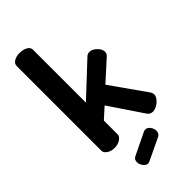

<svg xmlns="http://www.w3.org/2000/svg" viewBox="-291 -816 1074 1074"><g transform="rotate(-45 246.5 -279.0)"><path d="M114 0Q87 0 69 -13Q51 -26 51 -41V-712Q51 -730 69 -741Q87 -752 114 -752Q142 -752 161 -741Q180 -730 180 -712V-293L369 -470Q379 -480 394 -480Q409 -480 423.5 -470.5Q438 -461 447.5 -447Q457 -433 457 -418Q457 -412 454.5 -405.5Q452 -399 446 -394L328 -287L476 -77Q483 -66 483 -56Q483 -41 471 -26Q459 -11 442 -1.5Q425 8 409 8Q389 8 377 -9L243 -208L180 -151V-41Q180 -26 161 -13Q142 0 114 0ZM186 194Q170 194 158 177.5Q146 161 146 145Q146 123 163 115L295 51Q302 48 308 48Q325 48 336.5 64Q348 80 348 97Q348 119 330 128L200 190Q196 191 193 192.5Q190 194 186 194Z"/></g></svg>

Font: Dosis
Style: Bold
Weight: 700
Designer: EdgarTolentino, PabloImpallari, IginoMarini
Foundry: EdgarTolentino, PabloImpallari, IginoMarini
Version: Version 3.001; ttfautohint (v1.8.2)